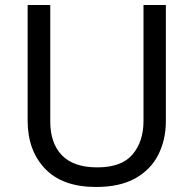

<svg xmlns="http://www.w3.org/2000/svg" viewBox="-20 -734 771 764"><path d="M640 -252Q640 -178 610 -118.5Q580 -59 518.5 -24.5Q457 10 362 10Q229 10 159.5 -62.5Q90 -135 90 -254V-714H180V-251Q180 -164 226.5 -116Q273 -68 367 -68Q464 -68 507.5 -119.5Q551 -171 551 -252V-714H640Z"/></svg>

Font: Noto Sans Wancho
Style: Regular
Weight: 400
Designer: Monotype Design Team
Foundry: Monotype Imaging Inc.
Version: Version 2.001; ttfautohint (v1.8.4.7-5d5b)